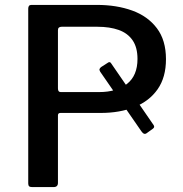

<svg xmlns="http://www.w3.org/2000/svg" viewBox="-20 -762 744 782"><path d="M603 -238 578 -220Q567 -211 556 -227L388 -470Q384 -477 385.5 -481Q387 -485 392 -489L417 -505Q427 -513 432 -505L606 -252Q611 -244 603 -238ZM656 -521Q656 -447 622 -398.5Q588 -350 528 -326Q468 -302 390 -302H226Q216 -302 216 -292V-17Q216 0 198 0H111Q102 0 98.5 -3.5Q95 -7 95 -15V-727Q95 -742 108 -742H375Q455 -742 518.5 -719Q582 -696 619 -647Q656 -598 656 -521ZM540 -522Q540 -569 520 -598Q500 -627 463.5 -640Q427 -653 377 -653H231Q216 -653 216 -639V-402Q216 -387 227 -387H384Q455 -387 497.5 -420.5Q540 -454 540 -522Z"/></svg>

Font: Libre Franklin Medium
Style: Regular
Weight: 500
Designer: Pablo Impallari, Rodrigo Fuenzalida, Nhung Nguyen
Foundry: Impallari Type
Version: Version 3.000